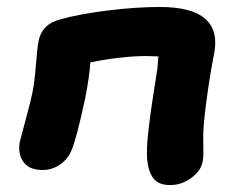

<svg xmlns="http://www.w3.org/2000/svg" viewBox="-20 -516 684 548"><path d="M465.8 12.2Q432.6 12.2 418 -6.8Q403.3 -25.9 399.9 -62Q397.9 -90.8 403.1 -138.7Q408.2 -186.5 418.5 -252Q428.7 -317.4 429.2 -319.8Q430.7 -342.3 432.1 -355L397.9 -356Q328.1 -356 237.8 -337.9Q235.8 -300.8 223.1 -234.9Q198.7 -121.6 184.1 -86.9Q173.8 -62 151.4 -46.4Q128.9 -30.8 101.1 -30.8Q63.5 -30.8 47.1 -53.5Q30.8 -76.2 36.1 -108.9Q39.6 -124 54 -177Q68.4 -230 73.2 -254.9Q79.1 -285.6 82.5 -330.8Q85.9 -376 89.8 -397Q98.6 -447.3 152.8 -460.9Q204.1 -475.6 285.4 -485.8Q366.7 -496.1 436 -496.1Q527.3 -496.1 565.9 -462.2Q604.5 -428.2 590.8 -360.8Q581.1 -314 569.8 -232.7Q558.6 -151.4 560.1 -112.8Q560.1 -106.9 560.3 -96.9Q560.5 -86.9 560.5 -81.3Q560.5 -75.7 560.1 -68.1Q559.6 -60.5 558.1 -54.2Q553.7 -28.8 526.1 -8.3Q498.5 12.2 465.8 12.2Z"/></svg>

Font: Shantell Sans Irregular
Style: Bold Italic
Weight: 700
Italic angle: -11.31°
Designer: Stephen Nixon, Anya Danilova, Shantell Martin
Foundry: Arrow Type
Version: Version 1.006;[9816181b4]